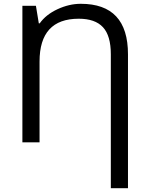

<svg xmlns="http://www.w3.org/2000/svg" viewBox="-20 -745 781 1005"><path d="M392.1 -647Q187 -647 187 -422.9V0H97.2V-714.8H168L183.1 -623H188Q220.2 -668.5 281 -696.8Q341.8 -725.1 402.8 -725.1Q649.9 -725.1 649.9 -460.9V240.2H560.1V-460.9Q560.1 -558.1 519 -602.5Q478 -647 392.1 -647Z"/></svg>

Font: NotoSans
Style: Regular
Weight: 400
Designer: Monotype Design team
Foundry: Monotype Imaging Inc.
Version: Version 1.04